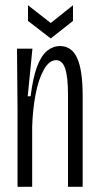

<svg xmlns="http://www.w3.org/2000/svg" viewBox="-20 -714 378 734"><path d="M47 0V-293L45 -528H104L86 -346H97Q106 -418 122 -460Q138 -502 160.5 -520Q183 -538 209 -538Q254 -538 275 -492Q296 -446 296 -348V0H240V-350Q240 -421 229 -452.5Q218 -484 195 -484Q168 -484 147.5 -447.5Q127 -411 116 -353Q105 -295 103 -230V0ZM87 -694 174 -626 259 -694V-634L174 -567L87 -634Z"/></svg>

Font: Bricolage Grotesque 72pt Condensed ExtraLight
Style: Regular
Weight: 250
Width: 3
Designer: Mathieu Triay
Foundry: Atelier Triay
Version: Version 1.001;gftools[0.9.33.dev8+g029e19f]